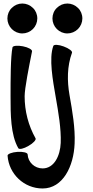

<svg xmlns="http://www.w3.org/2000/svg" viewBox="-20 -814 528 1091"><path d="M192 -709C192 -732 183 -754 167 -769C151 -785 129 -794 107 -794C84 -794 63 -785 47 -769C31 -754 22 -732 22 -709C22 -687 31 -665 47 -649C63 -633 84 -624 107 -624C129 -624 151 -633 167 -649C183 -665 192 -687 192 -709ZM448 -709C448 -732 439 -754 423 -769C407 -785 385 -794 363 -794C340 -794 319 -785 303 -769C287 -754 278 -732 278 -709C278 -687 287 -665 303 -649C319 -633 340 -624 363 -624C385 -624 407 -633 423 -649C439 -665 448 -687 448 -709ZM283 -553C257 -482 280 -358 297 -260C312 -174 328 -83 325 -2C322 71 288 143 222 143C177 143 139 108 137 63C136 53 110 47 79 49C48 51 23 61 23 70C30 175 117 257 222 257C338 257 399 130 404 2C408 -87 391 -183 375 -274C361 -354 361 -437 389 -514C393 -523 372 -539 342 -550C313 -561 286 -562 283 -553ZM51 -545C40 -491 40 -360 40 -267C40 -165 40 -48 84 28C89 37 115 31 142 15C169 0 187 -20 182 -28C141 -101 120 -183 120 -267C120 -312 145 -437 162 -522C164 -532 141 -545 110 -551C80 -557 53 -554 51 -545Z"/></svg>

Font: Nupuram SemiBold
Style: Regular
Weight: 600
Designer: Santhosh Thottingal (santhosh.thottingal@gmail.com)
Foundry: SMC
Version: Version 1.000